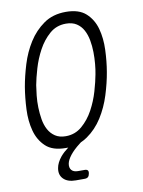

<svg xmlns="http://www.w3.org/2000/svg" viewBox="-100 -808 800 1074"><g transform="rotate(-10 300.0 -271.0)"><path d="M218 10Q144 10 105 -26.5Q66 -63 51 -119Q36 -175 39 -241Q42 -307 52 -367Q62 -425 82 -490.5Q102 -556 137 -611.5Q172 -667 224 -703.5Q276 -740 350 -740Q424 -740 463.5 -704Q503 -668 518 -613Q533 -558 530.5 -492.5Q528 -427 518 -369Q508 -309 487 -242Q466 -175 430.5 -119Q395 -63 343 -27Q326 -15 307 -7L298 0Q263 27 243 52.5Q223 78 219 99Q215 122 226.5 135.5Q238 149 263 149H301Q313 149 318 155Q323 161 320 174Q318 186 311.5 192Q305 198 292 198H242Q196 198 172.5 174.5Q149 151 156 113Q161 83 187 51Q205 30 232 10ZM230 -55Q283 -55 322.5 -89Q362 -123 388.5 -172Q415 -221 430.5 -274.5Q446 -328 453 -367Q458 -392 461 -425Q464 -458 463.5 -492Q463 -526 457 -559Q451 -592 437 -618Q423 -644 399 -659.5Q375 -675 339 -675Q285 -675 246 -641Q207 -607 180.5 -558Q154 -509 138.5 -456Q123 -403 116 -365Q112 -340 108.5 -307Q105 -274 106 -239.5Q107 -205 112.5 -172Q118 -139 132 -113Q146 -87 170 -71Q194 -55 230 -55Z"/></g></svg>

Font: Maple Mono NL ExtraLight
Style: Italic
Weight: 275
Italic angle: -10°
Monospace: yes
Designer: subframe7536
Version: Version 7.000